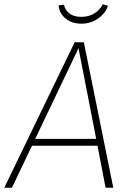

<svg xmlns="http://www.w3.org/2000/svg" viewBox="-33 -880 612 900"><path d="M424 -197H117L23 0H-13L317 -682H360L498 0H462ZM418 -229 335 -654 132 -229ZM242 -855 267 -858Q272 -832 293 -816.5Q314 -801 348 -801Q383 -801 409 -817Q435 -833 449 -860L473 -853Q461 -817 426.5 -793Q392 -769 348 -769Q303 -769 273.5 -794Q244 -819 242 -855Z"/></svg>

Font: FiraGO UltraLight
Style: Italic
Weight: 200
Italic angle: -8°
Designer: bBox Type GmbH
Foundry: bBox Type GmbH
Version: Version 1.001